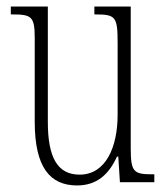

<svg xmlns="http://www.w3.org/2000/svg" viewBox="-20 -556 509 586"><path d="M215 10C275 10 312 -23 337 -78H341L346 0H451V-24H448C389 -24 379 -29 379 -103V-536H268V-512H271C333 -512 339 -505 339 -425V-206C339 -107 303 -23 223 -23C155 -23 126 -76 126 -184V-536H13V-512H17C76 -512 86 -506 86 -440V-184C86 -45 133 10 215 10Z"/></svg>

Font: Noto Serif Sinhala ExtraCondensed ExtraLight
Style: Regular
Weight: 200
Width: 2
Designer: Jelle Bosma - Monotype Design Team
Foundry: Monotype Imaging Inc.
Version: Version 2.007